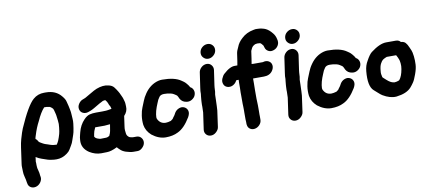

<svg xmlns="http://www.w3.org/2000/svg" viewBox="-82 -1065 3538 1587"><g transform="rotate(-10 1687.0 -271.0)"><path d="M336 -418C338 -417 343 -413 350 -408C357 -403 362 -396 364 -388C366 -380 368 -371 371 -361C374 -351 375 -343 376 -337C377 -331 378 -317 381 -297C384 -277 384 -257 381 -237L377 -207C375 -194 371 -178 364 -158C357 -138 352 -125 348 -119C344 -113 341 -107 337 -101C318 -101 298 -104 279 -111L265 -116C260 -118 253 -120 246 -122C239 -124 231 -128 222 -133C213 -138 207 -142 203 -144L195 -150C188 -164 180 -173 172 -178C173 -187 176 -197 180 -208C192 -248 207 -285 225 -319C245 -364 266 -399 288 -423H306ZM405 -13C418 -22 427 -32 433 -42C439 -52 445 -63 452 -74C459 -85 466 -100 471 -117C476 -134 481 -148 485 -158C489 -168 493 -186 497 -212L502 -248C504 -263 504 -277 503 -290C502 -303 501 -313 501 -322C501 -331 500 -339 499 -347C498 -355 496 -363 495 -370C494 -377 492 -387 489 -399C486 -411 482 -424 479 -438C476 -452 467 -467 453 -484C422 -523 379 -542 323 -542H308C273 -542 242 -531 216 -508C180 -477 136 -401 84 -282C77 -265 67 -237 56 -197C50 -177 46 -154 42 -128L23 8C22 17 21 26 22 35C23 44 23 56 23 69C23 82 25 98 30 116C35 134 38 149 39 160L41 170C43 185 50 198 63 206C76 214 91 216 107 212C123 208 137 198 147 184C157 170 162 155 160 139L158 129C157 111 154 96 150 82C146 68 144 59 144 53C144 47 143 41 143 36V19C143 13 142 9 142 7L147 -31C163 -21 179 -13 192 -9C205 -5 217 -1 227 3C237 7 248 10 258 12C268 14 276 15 283 16C290 17 301 18 316 18C347 18 377 8 405 -13Z M750 -87 704 -86C699 -86 696 -87 692 -88C672 -93 659 -101 655 -110C654 -112 654 -112 653 -113L657 -136C659 -148 664 -165 675 -187H753C757 -187 773 -188 800 -191L793 -149C792 -141 790 -130 786 -118C784 -113 782 -108 780 -104C778 -100 778 -97 777 -97C766 -90 757 -87 750 -87ZM735 32C759 32 788 23 822 6C827 13 833 19 841 26C854 40 871 49 889 55C915 63 935 67 951 67H986C999 67 1012 62 1025 50C1038 38 1047 24 1049 8C1051 -8 1047 -22 1037 -34C1027 -46 1014 -52 998 -52H973C967 -52 963 -52 961 -53C959 -54 954 -55 947 -56C940 -57 934 -61 930 -66C922 -73 917 -83 916 -94C915 -105 914 -114 913 -121C912 -128 913 -139 915 -153L927 -238C948 -260 958 -285 956 -312C956 -319 955 -326 955 -335C955 -344 953 -352 950 -362C947 -372 945 -380 943 -386C941 -392 939 -397 936 -402C933 -407 930 -413 928 -419C926 -425 921 -434 914 -446C907 -458 898 -471 888 -484C878 -497 862 -505 843 -509C813 -517 779 -513 742 -499C729 -494 708 -483 680 -466L654 -451C643 -444 635 -440 632 -439L617 -433C601 -428 589 -418 579 -403C569 -388 566 -373 569 -358C572 -343 580 -331 594 -324C608 -317 623 -316 639 -321C655 -326 667 -331 675 -335C683 -339 698 -347 719 -360C740 -373 755 -381 762 -384C769 -387 773 -390 775 -391C783 -393 791 -394 796 -394C806 -383 812 -372 815 -363C818 -354 821 -346 825 -341C829 -336 830 -331 831 -326C832 -321 833 -317 834 -314C829 -313 824 -313 820 -312C816 -311 810 -310 804 -309C798 -308 792 -308 786 -307C780 -306 769 -306 754 -306H702C682 -306 665 -304 649 -300C633 -296 616 -285 600 -268C574 -241 556 -208 546 -168C544 -162 543 -155 541 -148C539 -141 537 -133 536 -126C535 -119 534 -112 534 -105C530 -59 549 -23 590 4C621 23 653 33 687 33Z M1531 -349C1526 -362 1518 -371 1506 -377C1501 -388 1493 -398 1484 -409C1475 -420 1467 -427 1461 -431C1455 -435 1450 -439 1445 -442C1410 -467 1357 -479 1287 -479C1278 -479 1267 -478 1255 -475C1209 -463 1171 -435 1141 -392C1126 -371 1116 -351 1109 -333C1102 -315 1095 -297 1088 -281C1081 -265 1075 -243 1071 -216C1067 -189 1067 -162 1070 -137C1076 -102 1093 -73 1121 -48C1158 -19 1197 -4 1236 -4C1275 -4 1310 -11 1339 -26C1378 -44 1413 -81 1446 -136C1457 -156 1461 -173 1457 -188C1453 -203 1444 -214 1430 -221C1416 -228 1401 -228 1385 -222C1369 -216 1356 -205 1347 -190C1342 -181 1339 -174 1335 -169C1331 -164 1327 -159 1323 -153C1320 -146 1313 -139 1300 -131C1283 -126 1269 -123 1257 -123C1226 -123 1204 -137 1190 -166C1186 -174 1186 -187 1189 -205C1192 -223 1197 -244 1205 -265L1217 -295C1222 -307 1225 -316 1228 -321L1242 -343C1250 -354 1264 -360 1283 -360C1302 -360 1320 -358 1338 -354C1350 -351 1359 -347 1365 -343C1371 -339 1377 -335 1382 -332C1387 -329 1391 -324 1394 -317C1397 -310 1400 -304 1403 -298C1414 -279 1431 -267 1454 -264C1470 -261 1485 -263 1500 -272C1515 -281 1526 -293 1531 -308C1536 -323 1536 -336 1531 -349Z M1695 -184 1697 -242V-245L1698 -281L1702 -305L1704 -341C1704 -347 1705 -353 1706 -359L1724 -483C1726 -499 1722 -513 1712 -525C1702 -537 1689 -543 1673 -543C1657 -543 1641 -537 1628 -525C1615 -513 1607 -499 1605 -483L1587 -359C1584 -339 1582 -322 1583 -307L1581 -291C1579 -276 1578 -265 1578 -259C1578 -253 1578 -248 1577 -243C1576 -238 1576 -229 1576 -217C1576 -205 1577 -195 1576 -188C1575 -181 1575 -169 1575 -153L1555 -13C1553 3 1556 16 1566 28C1576 40 1590 46 1606 46C1622 46 1637 40 1650 28C1663 16 1672 3 1674 -13L1693 -149ZM1663 -687C1650 -676 1642 -662 1640 -645C1638 -628 1642 -614 1653 -602C1664 -590 1677 -583 1694 -583C1711 -583 1725 -589 1738 -600C1751 -611 1760 -625 1762 -642C1764 -659 1760 -674 1749 -686C1738 -698 1725 -704 1708 -704C1691 -704 1676 -698 1663 -687Z M2046 -522 2055 -585C2058 -592 2061 -598 2063 -602C2068 -614 2076 -623 2087 -629C2091 -631 2094 -633 2096 -634C2104 -636 2110 -637 2114 -637C2118 -637 2123 -636 2131 -636C2139 -636 2144 -633 2149 -627C2154 -621 2158 -616 2162 -611C2163 -609 2165 -602 2168 -592C2172 -577 2182 -567 2196 -560C2210 -553 2225 -554 2241 -560C2257 -566 2269 -576 2278 -592C2287 -608 2288 -626 2282 -646C2278 -666 2269 -683 2258 -696L2245 -711C2228 -729 2210 -741 2191 -747C2172 -753 2159 -755 2152 -755C2145 -755 2139 -755 2132 -756C2125 -757 2116 -756 2103 -753C2063 -746 2029 -729 2003 -704C1979 -683 1963 -660 1954 -635C1945 -617 1938 -600 1936 -584L1927 -522L1921 -487H1903C1875 -489 1842 -473 1804 -438C1795 -430 1787 -418 1780 -401C1773 -384 1773 -369 1779 -354C1785 -339 1796 -330 1811 -326C1826 -322 1841 -323 1856 -331C1871 -339 1882 -350 1889 -365L1892 -368H1911C1910 -359 1910 -351 1910 -342V-304C1909 -272 1908 -246 1909 -228V-167L1910 -140C1911 -118 1910 -102 1910 -93V-70V-54V-37C1910 -30 1910 -24 1911 -18C1912 -12 1911 -8 1911 -5C1911 16 1916 32 1928 42C1940 52 1954 56 1970 54C1986 52 2001 44 2013 31C2025 18 2031 3 2031 -12V-41C2031 -45 2030 -60 2031 -87V-106V-132C2031 -142 2031 -152 2030 -162L2029 -188V-216V-256C2029 -273 2029 -294 2030 -319V-357L2031 -358H2121C2153 -358 2178 -369 2194 -392C2204 -407 2209 -422 2207 -438C2205 -454 2197 -466 2183 -474C2169 -482 2152 -483 2133 -477H2054C2049 -477 2044 -477 2039 -478Z M2405 -184 2407 -242V-245L2408 -281L2412 -305L2414 -341C2414 -347 2415 -353 2416 -359L2434 -483C2436 -499 2432 -513 2422 -525C2412 -537 2399 -543 2383 -543C2367 -543 2351 -537 2338 -525C2325 -513 2317 -499 2315 -483L2297 -359C2294 -339 2292 -322 2293 -307L2291 -291C2289 -276 2288 -265 2288 -259C2288 -253 2288 -248 2287 -243C2286 -238 2286 -229 2286 -217C2286 -205 2287 -195 2286 -188C2285 -181 2285 -169 2285 -153L2265 -13C2263 3 2266 16 2276 28C2286 40 2300 46 2316 46C2332 46 2347 40 2360 28C2373 16 2382 3 2384 -13L2403 -149ZM2373 -687C2360 -676 2352 -662 2350 -645C2348 -628 2352 -614 2363 -602C2374 -590 2387 -583 2404 -583C2421 -583 2435 -589 2448 -600C2461 -611 2470 -625 2472 -642C2474 -659 2470 -674 2459 -686C2448 -698 2435 -704 2418 -704C2401 -704 2386 -698 2373 -687Z M2921 -349C2916 -362 2908 -371 2896 -377C2891 -388 2883 -398 2874 -409C2865 -420 2857 -427 2851 -431C2845 -435 2840 -439 2835 -442C2800 -467 2747 -479 2677 -479C2668 -479 2657 -478 2645 -475C2599 -463 2561 -435 2531 -392C2516 -371 2506 -351 2499 -333C2492 -315 2485 -297 2478 -281C2471 -265 2465 -243 2461 -216C2457 -189 2457 -162 2460 -137C2466 -102 2483 -73 2511 -48C2548 -19 2587 -4 2626 -4C2665 -4 2700 -11 2729 -26C2768 -44 2803 -81 2836 -136C2847 -156 2851 -173 2847 -188C2843 -203 2834 -214 2820 -221C2806 -228 2791 -228 2775 -222C2759 -216 2746 -205 2737 -190C2732 -181 2729 -174 2725 -169C2721 -164 2717 -159 2713 -153C2710 -146 2703 -139 2690 -131C2673 -126 2659 -123 2647 -123C2616 -123 2594 -137 2580 -166C2576 -174 2576 -187 2579 -205C2582 -223 2587 -244 2595 -265L2607 -295C2612 -307 2615 -316 2618 -321L2632 -343C2640 -354 2654 -360 2673 -360C2692 -360 2710 -358 2728 -354C2740 -351 2749 -347 2755 -343C2761 -339 2767 -335 2772 -332C2777 -329 2781 -324 2784 -317C2787 -310 2790 -304 2793 -298C2804 -279 2821 -267 2844 -264C2860 -261 2875 -263 2890 -272C2905 -281 2916 -293 2921 -308C2926 -323 2926 -336 2921 -349Z M3228 -342C3233 -333 3237 -326 3239 -321C3241 -316 3243 -310 3246 -304C3249 -298 3251 -288 3253 -271C3255 -254 3254 -238 3251 -221C3244 -181 3233 -153 3218 -135C3215 -132 3207 -129 3194 -126C3181 -123 3172 -123 3168 -125C3152 -127 3134 -137 3113 -156L3093 -174C3087 -179 3084 -183 3084 -184C3079 -203 3077 -219 3079 -232C3081 -262 3086 -283 3094 -297C3102 -311 3108 -320 3114 -324C3120 -328 3127 -333 3135 -336L3149 -342ZM3286 -443C3276 -455 3263 -461 3246 -461H3166C3128 -461 3085 -441 3035 -403C3021 -392 3005 -370 2988 -338C2974 -315 2965 -288 2962 -255C2954 -171 2965 -116 2995 -90C3008 -78 3020 -69 3029 -60C3038 -51 3048 -44 3058 -37C3098 -13 3136 -2 3172 -5C3230 -12 3271 -29 3297 -58C3308 -70 3317 -83 3326 -96C3335 -109 3344 -130 3355 -160C3366 -190 3372 -216 3373 -238C3374 -260 3374 -283 3371 -308C3368 -333 3364 -350 3360 -359C3356 -368 3352 -376 3349 -384C3346 -392 3342 -400 3337 -409L3330 -419C3321 -434 3307 -442 3286 -443Z"/></g></svg>

Font: AppleStorm
Style: XbdIta
Weight: 800
Foundry: Cannot Into Space Fonts
Version: Version 1.01